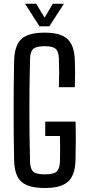

<svg xmlns="http://www.w3.org/2000/svg" viewBox="-20 -978 460 1006"><path d="M214.5 7Q157.5 7 122.5 -7.2Q87.5 -21.5 71.5 -53Q55.5 -84.5 54 -135.5Q52.5 -201 52 -267Q51.5 -333 51.5 -399.2Q51.5 -465.5 52 -531.2Q52.5 -597 54 -662Q55.5 -714 71.8 -746Q88 -778 122.5 -792.5Q157 -807 214 -807Q296.5 -807 332.8 -774.2Q369 -741.5 372 -665Q373.5 -628 373.5 -593.5Q373.5 -559 372 -521H288.5Q290 -562.5 290 -597Q290 -631.5 288.5 -673Q287 -708.5 271.5 -722.2Q256 -736 214 -736Q170.5 -736 154.8 -722.2Q139 -708.5 137.5 -673Q135.5 -599 134.8 -532Q134 -465 134 -400.2Q134 -335.5 134.8 -268.5Q135.5 -201.5 137.5 -128Q139 -92 154.8 -78.2Q170.5 -64.5 214.5 -64.5Q259.5 -64.5 275.8 -78.2Q292 -92 294 -128Q294.5 -152 294.8 -174.5Q295 -197 294.8 -219.5Q294.5 -242 294 -265.5H217V-341H376Q377.5 -281.5 377 -232.2Q376.5 -183 375.5 -135.5Q373 -59 336.2 -26Q299.5 7 214.5 7ZM187 -840 111 -958.5H169.5L213.5 -885.5L257 -958.5H315L238.5 -840Z"/></svg>

Font: Big Shoulders
Style: Regular
Weight: 400
Designer: Patric King
Foundry: XO Type Co
Version: Version 2.002